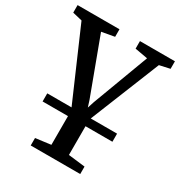

<svg xmlns="http://www.w3.org/2000/svg" viewBox="-188 -679 982 1048"><g transform="rotate(30 303.0 -155.0)"><path d="M94 0V-51H534V0ZM158 240.5V193.5L254 181V-35L57 -489L-3.5 -503.5V-551H260.5V-503.5L180 -489L311.5 -135.5L324.5 -94.5L338 -136L470 -489L389.5 -503.5V-551H610V-503.5L544.5 -489L364.5 -42V181L470 193.5V240.5Z"/></g></svg>

Font: Merriweather 28pt Medium
Style: Regular
Weight: 500
Version: Version 2.100